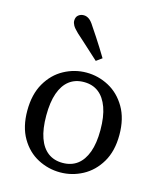

<svg xmlns="http://www.w3.org/2000/svg" viewBox="-115 -845 789 941"><g transform="rotate(15 279.5 -374.0)"><path d="M279 13Q219 13 165.5 -15Q112 -43 79 -99.5Q46 -156 46 -238Q46 -321 79 -378Q112 -435 165.5 -464Q219 -493 279 -493Q339 -493 392.5 -464.5Q446 -436 479.5 -379Q513 -322 513 -239Q513 -157 479.5 -100.5Q446 -44 392.5 -15.5Q339 13 279 13ZM279 -35Q323 -35 353.5 -58Q384 -81 400.5 -126Q417 -171 417 -238Q417 -306 400.5 -352Q384 -398 353.5 -421.5Q323 -445 279 -445Q235 -445 204.5 -421.5Q174 -398 158 -352.5Q142 -307 142 -239Q142 -171 158 -126Q174 -81 204.5 -58Q235 -35 279 -35ZM336 -581 307 -560Q288 -578 267.5 -596Q247 -614 228 -632Q209 -650 188 -668Q168 -687 161 -699.5Q154 -712 154 -723Q154 -742 165.5 -751.5Q177 -761 193 -761Q207 -761 220 -752Q233 -743 247 -720Q263 -697 278 -673.5Q293 -650 307.5 -627.5Q322 -605 336 -581Z"/></g></svg>

Font: Source Serif 4 18pt
Style: Regular
Weight: 400
Designer: Frank Grießhammer
Foundry: Adobe Systems Incorporated
Version: Version 4.004;hotconv 1.0.116;makeotfexe 2.5.65601